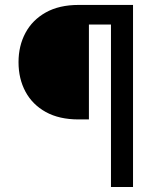

<svg xmlns="http://www.w3.org/2000/svg" viewBox="-20 -747 639 767"><path d="M423.3 0V-649.1H335.2V-269.9H294Q216.6 -269.9 163 -299.5Q109.4 -329.2 81.7 -380.9Q54 -432.5 54 -498.6Q54 -563.9 81.7 -615.6Q109.4 -667.3 163 -697.3Q216.6 -727.3 294 -727.3H511.4V0Z"/></svg>

Font: Inter UI
Style: Regular
Weight: 400
Designer: Rasmus Andersson
Foundry: rsms
Version: 3.2;8d6f07862